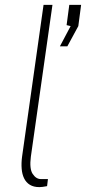

<svg xmlns="http://www.w3.org/2000/svg" viewBox="-20 -763 352 787"><path d="M141.5 4Q118 4 102.5 -5.5Q87 -15 78.8 -32Q70.5 -49 68.8 -71.8Q67 -94.5 70.5 -121L158.5 -743H195L106.5 -121Q100 -71 114 -50Q128 -29 147.5 -29H176.5L173 0Q163.5 2 154.8 3Q146 4 141.5 4ZM225.5 -573 269.5 -656 253 -660 264 -743H312.5L301 -656L256 -573Z"/></svg>

Font: Public Sans Thin
Style: Italic
Weight: 100
Italic angle: -8°
Designer: The Public Sans project authors (U.S. Web Design System). Libre Franklin designed by Pablo Impallari and Rodrigo Fuenzal
Version: Version 2.000